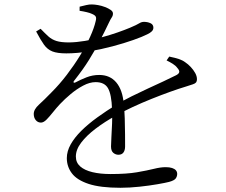

<svg xmlns="http://www.w3.org/2000/svg" viewBox="-20 -811 1040 883"><path d="M166.7 -678.6 146.2 -666.3Q166.7 -627.3 182.4 -605.3Q198.2 -583.4 221.1 -574.4Q244 -565.5 285.1 -565.5Q334.4 -565.5 389.7 -574.7Q445 -583.9 497.8 -598Q550.6 -612.1 592.9 -627Q635.2 -641.9 657.5 -653.3Q671 -659.7 678.2 -666.9Q685.4 -674.1 685.4 -683.7Q685.4 -698.4 671.9 -704.4Q658.4 -710.5 642.2 -710.5Q630.8 -710.5 620.3 -703.8Q609.8 -697 577.5 -683.3Q554 -673.5 520.7 -661.8Q487.3 -650.1 448.7 -639.7Q410.1 -629.4 370.9 -622.9Q331.8 -616.4 298.4 -615.9Q261.4 -615.7 239.7 -622.5Q217.9 -629.4 202.3 -643.7Q186.6 -658.1 166.7 -678.6ZM555.3 -137.9Q555.3 -157.8 555.1 -192.9Q554.9 -228 553.7 -266.2Q552.6 -304.4 549.1 -333.3Q543.9 -396.9 515 -431.6Q486 -466.3 436.3 -466.3Q405.7 -466.3 377.9 -455.4Q350.1 -444.5 326.1 -431.6Q320.9 -429.2 318.8 -431.7Q316.7 -434.2 319.9 -438.4Q362.5 -492.3 388.2 -533.8Q413.9 -575.4 434.5 -613.9Q447.7 -638.4 460.1 -664Q472.5 -689.5 480.3 -705.6Q488.1 -722.5 493.8 -730.6Q499.5 -738.7 499.5 -748.7Q499.5 -758.2 489 -765.4Q478.6 -772.7 462.9 -778.7Q447.2 -784.7 430.9 -787.6Q414.6 -790.5 403 -790.5Q391.7 -791.2 376.5 -787.6Q361.3 -783.9 346.2 -780.3L346 -761.4Q363.7 -758.7 378.7 -755.1Q393.7 -751.6 402.5 -747.3Q417.1 -741.3 420.4 -734.2Q423.8 -727.2 420 -713.8Q413.1 -682.6 394.4 -641.5Q375.8 -600.4 348.1 -555.4Q320.5 -510.5 287.1 -466.8Q253.8 -423.2 217.2 -386.6Q183.1 -351.5 159.1 -329.7Q135 -307.8 135.2 -286.7Q135.4 -268.9 145 -257.9Q154.5 -247 168.9 -247.2Q180.9 -247.6 194.3 -261.2Q207.6 -274.8 223.3 -294.5Q238.9 -314.2 256.1 -332.6Q277.6 -355.4 305.1 -378.4Q332.5 -401.4 362.6 -417.3Q392.6 -433.3 419.8 -433.3Q460.7 -433.3 476.8 -405.1Q492.9 -376.8 495.3 -308.8Q496.9 -276.4 495.4 -242.3Q493.9 -208.2 492.3 -180.2Q490.6 -152.1 490.6 -137.4Q490.6 -116.8 501.2 -108Q511.7 -99.3 524.5 -99.3Q539.9 -99.3 547.6 -109.5Q555.3 -119.7 555.3 -137.9ZM758.4 -550.8 746.1 -533.2Q760.7 -526.2 774.4 -517.6Q788.1 -508.9 795.1 -499.1Q805.9 -487.4 804.3 -479.4Q802.7 -471.5 790.2 -465.1Q764.5 -452.1 730.7 -436.4Q697 -420.7 659.5 -403.5Q622 -386.3 585.1 -367.9Q548.3 -349.5 516.7 -330.5Q469.5 -301.4 427.7 -271.2Q385.9 -241 354.3 -209.8Q322.8 -178.6 305 -146.9Q287.3 -115.3 287.3 -83.8Q287.3 -44.9 310.5 -14Q333.7 16.9 387.6 34.8Q441.6 52.6 533.7 52.6Q576.5 52.6 622 47.6Q667.6 42.7 704.7 36.2Q741.8 29.7 757.5 25.6Q781.8 19 788.4 9.4Q794.9 -0.2 794.9 -11.2Q794.9 -20.8 789 -27.7Q783.1 -34.6 771.3 -38.4Q759.5 -42.2 741.8 -42.2Q718.4 -42.2 687.6 -34.5Q656.7 -26.8 609.6 -18.7Q562.5 -10.6 488.3 -10.6Q440.9 -10.6 404.9 -19.3Q368.9 -28 348.9 -45.6Q328.9 -63.3 328.9 -91.1Q328.9 -122.9 353.3 -155Q377.7 -187.2 419.3 -218.9Q461 -250.6 513.2 -279.5Q548.2 -299.2 590.7 -319Q633.2 -338.7 677.4 -356.4Q721.6 -374.1 762.8 -388.9Q804 -403.7 836.8 -413.5Q856.9 -419.9 867.2 -423.4Q877.6 -426.9 881.7 -432Q885.8 -437.2 885.8 -446.5Q885.8 -460.6 877.7 -475.2Q869.6 -489.8 857.3 -502.9Q845 -516 832.1 -524.5Q819.6 -533.9 802.6 -539.6Q785.6 -545.2 758.4 -550.8Z"/></svg>

Font: Source Han Serif JP VF
Style: Regular
Weight: 250
Designer: Ryoko NISHIZUKA 西塚涼子 (kana & ideographs); Frank Grießhammer (Latin, Greek & Cyrillic); Wenlong ZHANG 张文龙 (bopomofo); San
Foundry: Adobe
Version: Version 2.001;hotconv 1.1.0;makeotfexe 2.6.0